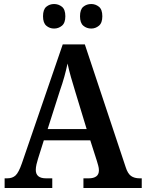

<svg xmlns="http://www.w3.org/2000/svg" viewBox="-20 -935 725 955"><path d="M3 0V-48H16Q42 -48 57.5 -62.5Q73 -77 89 -123L292 -714H402L605 -104Q615 -72 631.5 -60Q648 -48 675 -48H685V0H395V-48H422Q445 -48 458.5 -57.5Q472 -67 472 -88Q472 -99 468.5 -111.5Q465 -124 462 -134L429 -237H198L169 -145Q165 -133 161.5 -117.5Q158 -102 158 -90Q158 -48 209 -48H240V0ZM217 -293H411L355 -477Q343 -516 333 -551Q323 -586 316 -619Q309 -586 300 -553.5Q291 -521 278 -484ZM434 -793Q411 -793 394.5 -807Q378 -821 378 -854Q378 -888 394.5 -901.5Q411 -915 434 -915Q455 -915 472 -901.5Q489 -888 489 -854Q489 -821 472 -807Q455 -793 434 -793ZM249 -793Q227 -793 210.5 -807Q194 -821 194 -854Q194 -888 210.5 -901.5Q227 -915 249 -915Q271 -915 288 -901.5Q305 -888 305 -854Q305 -821 288 -807Q271 -793 249 -793Z"/></svg>

Font: Noto Serif Myanmar SemiCondensed SemiBold
Style: Regular
Weight: 600
Width: 4
Designer: Ben Mitchell and the Monotype Design Team
Foundry: Monotype Imaging Inc.
Version: Version 2.106; ttfautohint (v1.8.4.7-5d5b)